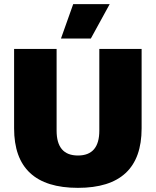

<svg xmlns="http://www.w3.org/2000/svg" viewBox="-20 -896 751 926"><path d="M333 -876H509L418 -710H274ZM663 -660V-277Q663 10 356 10Q48 10 48 -277V-660H253V-266Q253 -146 356 -146Q459 -146 459 -266V-660Z"/></svg>

Font: Elaine Sans ExtraBold
Style: Regular
Weight: 800
Designer: Wei Huang
Foundry: Wei Huang
Version: Version 2.001;December 24, 2019;FontCreator 12.0.0.2547 64-b